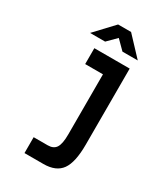

<svg xmlns="http://www.w3.org/2000/svg" viewBox="-227 -791 1005 1151"><g transform="rotate(30 275.0 -216.0)"><path d="M431.6 30.3Q431.6 153.3 394 205.8Q356.4 258.3 269.5 258.3H138.7V148.4H235.8Q276.4 148.4 293.2 121.6Q310.1 94.7 310.1 30.3V-385.7H187V-495.6H431.6ZM329.1 -689.9 449.2 -562H343.3L283.2 -622.1L223.1 -562H119.1L239.3 -689.9ZM8.3 -496.1Z"/></g></svg>

Font: Code New Roman
Style: Bold
Weight: 700
Monospace: yes
Designer: Sam Radian
Foundry: Code New Roman
Version: Version 1.508 October 19, 2014